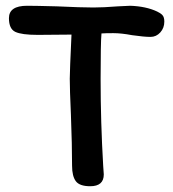

<svg xmlns="http://www.w3.org/2000/svg" viewBox="-20 -646 601 666"><path d="M74 -626Q101 -626 177 -624Q261 -620 304 -620Q339 -620 389 -624Q423 -626 432 -626Q487 -624 525 -606Q536 -601 543 -594Q550 -587 550 -571Q550 -549 536 -533.5Q522 -518 502 -518Q480 -518 438 -524Q401 -531 373 -531Q346 -531 332 -530Q329 -497 329 -372Q329 -223 338 -70L340 -41Q340 0 293 0Q256 0 243 -17.5Q230 -35 230 -71Q230 -142 226 -248Q222 -336 222 -373Q222 -398 228 -526L111 -525Q55 -525 33 -535.5Q11 -546 11 -583Q11 -626 74 -626Z"/></svg>

Font: Itim
Style: Regular
Weight: 400
Designer: Suppakit Chalermlarp
Version: Version 1.002g